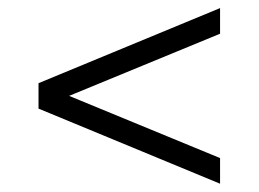

<svg xmlns="http://www.w3.org/2000/svg" viewBox="-20 -558 636 472"><path d="M74.7 -291V-353.5L521 -538.1V-475.1L149.9 -322.3L521 -169.4V-106.4Z"/></svg>

Font: Giphurs Light
Style: Regular
Weight: 300
Version: Version 0.920; ttfautohint (v1.8.4.7-5d5b)